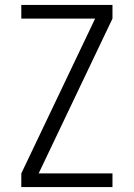

<svg xmlns="http://www.w3.org/2000/svg" viewBox="-20 -755 540 775"><path d="M66 0V-55L364 -680H66V-735H434V-680L136 -55H434V0Z"/></svg>

Font: Iosevka Fixed SS04 Light
Style: Regular
Weight: 300
Monospace: yes
Designer: Belleve Invis
Foundry: Belleve Invis
Version: Version 32.5.0